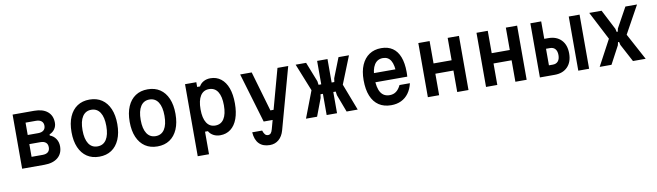

<svg xmlns="http://www.w3.org/2000/svg" viewBox="-42 -1259 7233 2113"><g transform="rotate(-10 3575.0 -202.0)"><path d="M114 0V-605H355Q451 -605 504 -560.5Q557 -516 557 -436Q557 -397 535.5 -366Q514 -335 477 -320V-307Q519 -292 543.5 -255.5Q568 -219 568 -171Q568 -90 513.5 -45Q459 0 362 0ZM239 -111H363Q402 -111 423 -129Q444 -147 444 -182Q444 -217 423 -235Q402 -253 363 -253H239ZM239 -355H356Q395 -355 416.5 -373Q438 -391 438 -424Q438 -457 416.5 -475Q395 -493 356 -493H239Z M975 17Q895 17 838 -21Q781 -59 750 -130.5Q719 -202 719 -302Q719 -402 750 -473.5Q781 -545 838 -583Q895 -621 975 -621Q1055 -621 1112 -583Q1169 -545 1200 -473.5Q1231 -402 1231 -302Q1231 -202 1200 -130.5Q1169 -59 1112 -21Q1055 17 975 17ZM975 -98Q1039 -98 1073.5 -150.5Q1108 -203 1108 -302Q1108 -401 1073.5 -454Q1039 -507 975 -507Q911 -507 876.5 -454Q842 -401 842 -302Q842 -203 876.5 -150.5Q911 -98 975 -98Z M1625 17Q1545 17 1488 -21Q1431 -59 1400 -130.5Q1369 -202 1369 -302Q1369 -402 1400 -473.5Q1431 -545 1488 -583Q1545 -621 1625 -621Q1705 -621 1762 -583Q1819 -545 1850 -473.5Q1881 -402 1881 -302Q1881 -202 1850 -130.5Q1819 -59 1762 -21Q1705 17 1625 17ZM1625 -98Q1689 -98 1723.5 -150.5Q1758 -203 1758 -302Q1758 -401 1723.5 -454Q1689 -507 1625 -507Q1561 -507 1526.5 -454Q1492 -401 1492 -302Q1492 -203 1526.5 -150.5Q1561 -98 1625 -98Z M2041 200V-605H2167V-552H2199Q2217 -585 2250.5 -603Q2284 -621 2326 -621Q2394 -621 2443.5 -582.5Q2493 -544 2519 -473Q2545 -402 2545 -302Q2545 -203 2519 -131.5Q2493 -60 2443.5 -22Q2394 16 2326 16Q2284 16 2250.5 -2Q2217 -20 2199 -52H2167V200ZM2291 -99Q2355 -99 2388.5 -151.5Q2422 -204 2422 -302Q2422 -401 2388.5 -453.5Q2355 -506 2291 -506Q2228 -506 2194.5 -453.5Q2161 -401 2161 -302Q2161 -204 2194.5 -151.5Q2228 -99 2291 -99Z M2657 -605H2786L2916 -158H2986L2957 -50H2822ZM3194 -605 3005 81Q2987 146 2945.5 181.5Q2904 217 2846 217Q2769 217 2726 173.5Q2683 130 2677 45H2788Q2798 76 2811 90.5Q2824 105 2844 105Q2863 105 2875 92Q2887 79 2895 49L3074 -605Z M3740 0 3666 -196 3660 -237H3624V-343H3663L3669 -384L3756 -605H3873L3750 -298L3864 0ZM3286 0 3400 -298 3277 -605H3394L3481 -384L3487 -343H3526V-237H3490L3484 -196L3410 0ZM3517 0V-605H3633V0Z M4078 -364H4395L4352 -313Q4352 -412 4323 -461Q4294 -510 4235 -510Q4172 -510 4139 -457.5Q4106 -405 4106 -307Q4106 -201 4139 -148Q4172 -95 4239 -95Q4281 -95 4311.5 -117.5Q4342 -140 4364 -186H4480Q4465 -121 4431.5 -75.5Q4398 -30 4349 -6.5Q4300 17 4237 17Q4156 17 4099.5 -20.5Q4043 -58 4013.5 -130Q3984 -202 3984 -307Q3984 -406 4014.5 -476Q4045 -546 4101 -583.5Q4157 -621 4235 -621Q4310 -621 4361.5 -586Q4413 -551 4439.5 -482Q4466 -413 4466 -314Q4466 -300 4465.5 -286.5Q4465 -273 4464 -262H4078Z M4648 0V-605H4774V-355H4976V-605H5102V0H4976V-240H4774V0Z M5298 0V-605H5424V-355H5626V-605H5752V0H5626V-240H5424V0Z M5900 0V-605H6021V-410H6065Q6157 -410 6210 -355.5Q6263 -301 6263 -205Q6263 -109 6210 -54.5Q6157 0 6065 0ZM6021 -114H6065Q6103 -114 6123.5 -138.5Q6144 -163 6144 -207Q6144 -251 6123.5 -275Q6103 -299 6065 -299H6021ZM6329 0V-605H6450V0Z M6568 0 6722 -288 6558 -605H6696L6811 -382L6819 -347H6831L6839 -382L6962 -605H7092L6922 -297L7082 0H6940L6834 -199L6826 -233H6814L6806 -199L6700 0Z"/></g></svg>

Font: Martian Mono SemiCondensed Medium
Style: Regular
Weight: 500
Width: 4
Designer: Roman Shamin
Foundry: Evil Martians
Version: Version 1.000